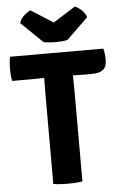

<svg xmlns="http://www.w3.org/2000/svg" viewBox="-61 -958 630 1005"><g transform="rotate(-5 254.0 -455.5)"><path d="M178 -483Q178 -503.5 178.5 -519.8Q179 -536 179 -557H178Q167 -557 146.8 -556.5Q126.5 -556 115.5 -556H10.5Q7 -573 5.8 -589.5Q4.5 -606 4.5 -619Q4.5 -632.5 5.8 -649.2Q7 -666 10.5 -683H500.5Q504 -671 506 -655Q508 -639 508 -624.5Q508 -587 488.5 -571.5Q469 -556 427.5 -556H393.5Q382.5 -556 362.2 -556.5Q342 -557 331 -557H330Q330 -536 330.5 -519.8Q331 -503.5 331 -483V0Q311.5 3.5 291 4.5Q270.5 5.5 254.5 5.5Q238.5 5.5 218 4.5Q197.5 3.5 178 0ZM371 -915.5Q386 -910 404.8 -893.2Q423.5 -876.5 430.5 -854L317 -744Q291 -738.5 254.5 -738.5Q218 -738.5 192 -744L78.5 -854Q85.5 -876.5 104.2 -893.2Q123 -910 138 -915.5L254.5 -841.5Z"/></g></svg>

Font: Signika Negative SC
Style: Bold
Weight: 700
Designer: Anna Giedryś
Foundry: Anna Giedryś
Version: Version 2.000; ttfautohint (v1.8.3) -l 8 -r 50 -G 200 -x 9 -